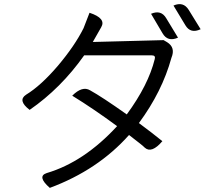

<svg xmlns="http://www.w3.org/2000/svg" viewBox="-20 -849 1040 933"><path d="M714 -782Q763 -803 788 -760L845 -666Q795 -644 770 -687L714 -782ZM823 -822Q871 -843 897 -801L955 -707Q906 -684 881 -726L823 -822ZM415 -787Q497 -760 472 -717L431 -645L775 -654L792 -644Q834 -618 813 -568Q768 -404 655 -251Q721 -202 769 -163Q717 -102 684 -131Q675 -141 607 -193Q456 -23 222 64Q158 8 207 -8Q389 -62 549 -236Q435 -320 331 -384Q380 -433 418 -410Q476 -378 596 -293Q701 -436 732 -562Q737 -580 718 -580H389Q276 -420 124 -315Q64 -361 107 -389Q179 -433 261 -529Q343 -626 386 -712L415 -787Z"/></svg>

Font: Swei Half Moon CJK TC
Style: DemiLight
Weight: 350
Version: Version 2.125